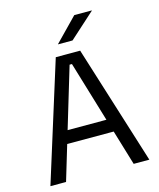

<svg xmlns="http://www.w3.org/2000/svg" viewBox="-121 -911 824 996"><g transform="rotate(-15 290.5 -412.5)"><path d="M24.7 0 224.7 -639H355.7L556 0H471.9L296.6 -583H283.9L108.7 0ZM144.3 -188.7V-257.6H435.5V-188.7ZM373.9 -825.1H467.8V-823.7L331.2 -700.4H253.3V-701.3Z"/></g></svg>

Font: Anek Gujarati Medium
Style: Regular
Weight: 500
Designer: Mrunmayee Ghaisas (Gujarati), Yesha Goshar (Latin)
Foundry: Ek Type
Version: Version 1.003